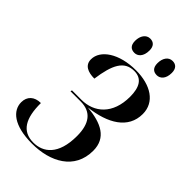

<svg xmlns="http://www.w3.org/2000/svg" viewBox="-269 -1013 1123 1123"><g transform="rotate(45 292.0 -452.0)"><path d="M458 -789C484 -789 511 -810 511 -861C511 -898 492 -914 465 -914C431 -914 411 -883 411 -842C411 -805 429 -789 458 -789ZM273 -789C299 -789 326 -810 326 -862C326 -898 307 -914 280 -914C247 -914 226 -883 226 -842C226 -805 244 -789 273 -789ZM225 10C376 10 508 -59 508 -214C508 -321 426 -360 307 -371C454 -388 561 -450 561 -571C561 -669 474 -724 352 -724C213 -724 120 -660 120 -583C120 -535 160 -517 214 -517C232 -647 265 -714 348 -714C412 -714 437 -666 437 -590C437 -446 353 -376 248 -376H170L168 -366H252C340 -366 380 -309 380 -208C380 -52 306 0 226 0C132 0 93 -69 94 -195C41 -195 9 -165 9 -117C9 -49 73 10 225 10Z"/></g></svg>

Font: Noto Serif Display SemiCondensed SemiBold
Style: Italic
Weight: 600
Width: 4
Italic angle: -12°
Designer: Monotype Design Team
Foundry: Monotype Imaging Inc.
Version: Version 2.009